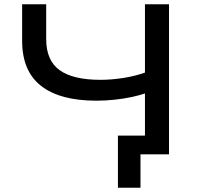

<svg xmlns="http://www.w3.org/2000/svg" viewBox="-20 -725 941 902"><path d="M640 157H534V-88H715V0H640ZM661 0V-286Q635 -277 597.5 -269Q560 -261 517.5 -256.5Q475 -252 433 -252Q262 -252 173 -321.5Q84 -391 84 -533V-705H197V-541Q197 -441 260 -395.5Q323 -350 452 -350Q503 -350 558 -358.5Q613 -367 661 -384V-705H774V0Z"/></svg>

Font: Nunito Sans 7pt Expanded Medium
Style: Regular
Weight: 500
Width: 7
Designer: Vernon Adams
Foundry: Vernon Adams
Version: Version 3.101;gftools[0.9.27]